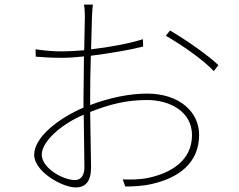

<svg xmlns="http://www.w3.org/2000/svg" viewBox="-20 -805 1040 837"><path d="M721 -672 703 -649C769 -611 862 -548 912 -495L932 -521C889 -563 787 -634 721 -672ZM345 -305 348 -75C348 -44 335 -20 307 -20C255 -20 162 -72 162 -131C162 -187 245 -263 345 -305ZM135 -590 136 -558C169 -555 205 -553 252 -553C278 -553 311 -555 346 -559L344 -379V-336C237 -290 129 -208 129 -130C129 -57 251 12 310 12C353 12 377 -14 377 -76L373 -317C460 -351 532 -369 621 -369C723 -369 817 -317 817 -216C817 -103 722 -50 628 -30C587 -21 546 -22 515 -23L526 8C555 8 599 7 642 -3C758 -29 848 -94 848 -217C848 -319 760 -397 621 -397C545 -397 457 -379 373 -347V-382C373 -432 374 -500 376 -562C456 -572 545 -587 604 -602L603 -634C543 -615 456 -599 377 -590L381 -734C382 -756 383 -768 385 -785H346C349 -770 350 -751 350 -732L347 -586C312 -583 279 -581 252 -581C215 -581 186 -583 135 -590Z"/></svg>

Font: Harano Aji Gothic K1 ExtraLight
Style: Regular
Weight: 250
Foundry: Masamichi Hosoda
Version: HaranoAjiGothicK1-ExtraLight version 20230610;ttx 4.39.4